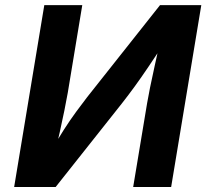

<svg xmlns="http://www.w3.org/2000/svg" viewBox="-20 -748 825 768"><path d="M664.6 0H512.7L568.4 -335Q572.3 -358.9 580.1 -397.2Q587.9 -435.5 598.6 -483.9Q609.4 -532.2 621.1 -585.9L641.6 -582.5Q603 -524.4 574 -481.2Q544.9 -438 519.5 -403.1Q494.1 -368.2 467.3 -334L202.6 0H36.6L157.2 -727.5H309.1L251 -376.5Q246.1 -347.7 237.5 -305.9Q229 -264.2 219 -219.2Q209 -174.3 199.7 -135.3L184.6 -143.6Q210.9 -190.9 236.1 -230Q261.2 -269 284.7 -301Q308.1 -333 328.6 -359.4L620.1 -727.5H785.2Z"/></svg>

Font: Inter 17pt
Style: Bold Italic
Weight: 700
Italic angle: -9.3988°
Version: Version 4.001;git-66647c0bb